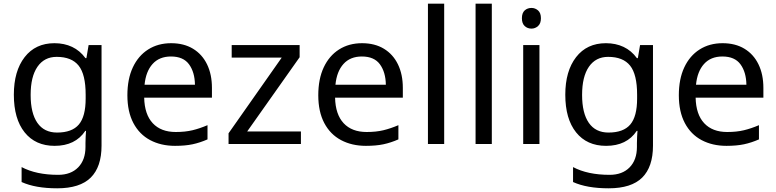

<svg xmlns="http://www.w3.org/2000/svg" viewBox="-20 -780 4206 1040"><path d="M275 -546Q328 -546 370.5 -526Q413 -506 443 -465H448L460 -536H530V9Q530 124 471.5 182Q413 240 290 240Q172 240 97 206V125Q176 167 295 167Q364 167 403.5 126.5Q443 86 443 16V-5Q443 -17 444 -39.5Q445 -62 446 -71H442Q388 10 276 10Q172 10 113.5 -63Q55 -136 55 -267Q55 -395 113.5 -470.5Q172 -546 275 -546ZM287 -472Q220 -472 183 -418.5Q146 -365 146 -266Q146 -167 182.5 -114.5Q219 -62 289 -62Q370 -62 407 -105.5Q444 -149 444 -246V-267Q444 -377 406 -424.5Q368 -472 287 -472Z M907 -546Q976 -546 1025.5 -516Q1075 -486 1101.5 -431.5Q1128 -377 1128 -304V-251H761Q763 -160 807.5 -112.5Q852 -65 932 -65Q983 -65 1022.5 -74.5Q1062 -84 1104 -102V-25Q1063 -7 1023 1.5Q983 10 928 10Q852 10 793.5 -21Q735 -52 702.5 -113.5Q670 -175 670 -264Q670 -352 699.5 -415Q729 -478 782.5 -512Q836 -546 907 -546ZM906 -474Q843 -474 806.5 -433.5Q770 -393 763 -321H1036Q1035 -389 1004 -431.5Q973 -474 906 -474Z M1610 0H1218V-58L1506 -468H1235V-536H1603V-470L1319 -68H1610Z M1941 -546Q2010 -546 2059.5 -516Q2109 -486 2135.5 -431.5Q2162 -377 2162 -304V-251H1795Q1797 -160 1841.5 -112.5Q1886 -65 1966 -65Q2017 -65 2056.5 -74.5Q2096 -84 2138 -102V-25Q2097 -7 2057 1.5Q2017 10 1962 10Q1886 10 1827.5 -21Q1769 -52 1736.5 -113.5Q1704 -175 1704 -264Q1704 -352 1733.5 -415Q1763 -478 1816.5 -512Q1870 -546 1941 -546ZM1940 -474Q1877 -474 1840.5 -433.5Q1804 -393 1797 -321H2070Q2069 -389 2038 -431.5Q2007 -474 1940 -474Z M2386 0H2298V-760H2386Z M2644 0H2556V-760H2644Z M2859 -737Q2879 -737 2894.5 -723.5Q2910 -710 2910 -681Q2910 -653 2894.5 -639Q2879 -625 2859 -625Q2837 -625 2822 -639Q2807 -653 2807 -681Q2807 -710 2822 -723.5Q2837 -737 2859 -737ZM2902 -536V0H2814V-536Z M3262 -546Q3315 -546 3357.5 -526Q3400 -506 3430 -465H3435L3447 -536H3517V9Q3517 124 3458.5 182Q3400 240 3277 240Q3159 240 3084 206V125Q3163 167 3282 167Q3351 167 3390.5 126.5Q3430 86 3430 16V-5Q3430 -17 3431 -39.5Q3432 -62 3433 -71H3429Q3375 10 3263 10Q3159 10 3100.5 -63Q3042 -136 3042 -267Q3042 -395 3100.5 -470.5Q3159 -546 3262 -546ZM3274 -472Q3207 -472 3170 -418.5Q3133 -365 3133 -266Q3133 -167 3169.5 -114.5Q3206 -62 3276 -62Q3357 -62 3394 -105.5Q3431 -149 3431 -246V-267Q3431 -377 3393 -424.5Q3355 -472 3274 -472Z M3894 -546Q3963 -546 4012.5 -516Q4062 -486 4088.5 -431.5Q4115 -377 4115 -304V-251H3748Q3750 -160 3794.5 -112.5Q3839 -65 3919 -65Q3970 -65 4009.5 -74.5Q4049 -84 4091 -102V-25Q4050 -7 4010 1.5Q3970 10 3915 10Q3839 10 3780.5 -21Q3722 -52 3689.5 -113.5Q3657 -175 3657 -264Q3657 -352 3686.5 -415Q3716 -478 3769.5 -512Q3823 -546 3894 -546ZM3893 -474Q3830 -474 3793.5 -433.5Q3757 -393 3750 -321H4023Q4022 -389 3991 -431.5Q3960 -474 3893 -474Z"/></svg>

Font: Noto Sans Yi
Style: Regular
Weight: 400
Designer: Monotype Design Team
Foundry: Monotype Imaging Inc.
Version: Version 2.002; ttfautohint (v1.8.4.7-5d5b)